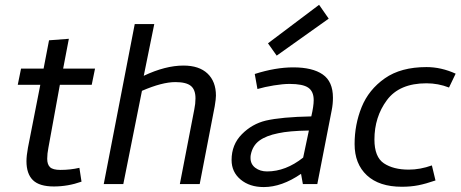

<svg xmlns="http://www.w3.org/2000/svg" viewBox="-20 -765 1914 798"><path d="M90 -95Q90 -117.5 96.2 -151.2L147.5 -412.5H53.8L67.5 -480H161.2L183.8 -597.5L266.2 -603.8L242.5 -480H375L361.2 -412.5H228.8L181.2 -151.2Q176.2 -126.2 176.2 -105Q176.2 -81.2 188.1 -70Q200 -58.8 231.2 -58.8Q272.5 -58.8 310 -67.5L318.8 -10Q262.5 10 203.8 10Q143.8 10 116.9 -16.2Q90 -42.5 90 -95Z M792.5 -356.2Q792.5 -392.5 773.1 -408.1Q753.8 -423.8 708.8 -423.8Q653.8 -423.8 570 -387.5L492.5 0H411.2L540 -665H621.2L577.5 -450Q667.5 -492.5 742.5 -492.5Q807.5 -492.5 842.5 -459.4Q877.5 -426.2 877.5 -367.5Q877.5 -353.8 872.5 -323.8L810 0H727.5L787.5 -310Q792.5 -333.8 792.5 -356.2Z M942.5 0ZM1050 -395 1038.8 -457.5Q1125 -485 1198.8 -485Q1278.8 -485 1321.2 -455.6Q1363.8 -426.2 1363.8 -358.8Q1363.8 -332.5 1358.8 -307.5L1298.8 0H1238.8L1231.2 -42.5Q1151.2 12.5 1076.2 12.5Q1017.5 12.5 980 -18.8Q942.5 -50 942.5 -100Q942.5 -163.8 985 -206.9Q1027.5 -250 1085 -263.8Q1150 -278.8 1273.8 -281.2Q1283.8 -323.8 1283.8 -348.8Q1283.8 -385 1261.2 -400.6Q1238.8 -416.2 1183.8 -416.2Q1156.2 -416.2 1118.1 -410Q1080 -403.8 1050 -395ZM1240 -110 1263.8 -222.5Q1181.2 -221.2 1136.2 -211.2Q1086.2 -201.2 1058.1 -180.6Q1030 -160 1022.5 -122.5Q1021.2 -117.5 1021.2 -108.8Q1021.2 -82.5 1041.2 -67.5Q1061.2 -52.5 1090 -52.5Q1167.5 -52.5 1240 -110ZM1346.2 -687.5 1130 -533.8 1093.8 -585 1306.2 -745Z M1453.8 -166.2Q1453.8 -247.5 1483.1 -320Q1512.5 -392.5 1579.4 -439.4Q1646.2 -486.2 1752.5 -486.2Q1813.8 -486.2 1873.8 -458.8L1846.2 -401.2Q1801.2 -418.8 1752.5 -418.8Q1640 -418.8 1588.1 -348.8Q1536.2 -278.8 1536.2 -185Q1536.2 -112.5 1575.6 -86.2Q1615 -60 1678.8 -60Q1726.2 -60 1775 -77.5L1790 -15Q1750 -1.2 1718.8 5Q1687.5 11.2 1650 11.2Q1556.2 11.2 1505 -36.2Q1453.8 -83.8 1453.8 -166.2Z"/></svg>

Font: Cambay
Style: Italic
Weight: 400
Italic angle: -11°
Designer: Pooja Saxena
Foundry: Pooja Saxena
Version: Version 1.019;PS 001.019;hotconv 1.0.70;makeotf.lib2.5.58329